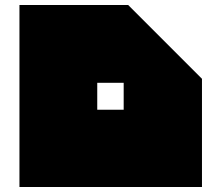

<svg xmlns="http://www.w3.org/2000/svg" viewBox="-20 -750 872 770"><path d="M58 0V-730H494L790 -434V0ZM370 -418V-310H476V-418Z"/></svg>

Font: El Pececito
Style: Regular
Weight: 400
Designer: deFharo
Foundry: deFharo
Version: El Pececito Version 1.000